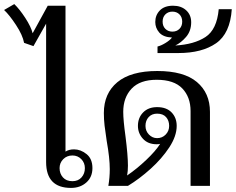

<svg xmlns="http://www.w3.org/2000/svg" viewBox="-96 -911 1156 941"><path d="M130 -117V-795L68 -685L22 -701Q15 -739 -17.5 -788.5Q-50 -838 -76 -862L-26 -891Q0 -866 28 -823Q56 -780 64 -748L138 -883H225V-168Q242 -179 267 -179Q299 -179 328 -156Q357 -133 357 -87Q357 -43 327 -16.5Q297 10 252 10Q130 10 130 -117ZM320 -87Q320 -113 302.5 -131Q285 -149 259 -149Q232 -149 214 -131Q196 -113 196 -87Q196 -60 212.5 -41.5Q229 -23 259 -23Q287 -23 303.5 -41.5Q320 -60 320 -87Z M442 -82Q442 -136 427 -220Q420 -265 416.5 -295.5Q413 -326 413 -357Q413 -453 479 -508Q545 -563 675 -563Q805 -563 869 -509Q933 -455 933 -363V0H838V-367Q838 -435 797.5 -477.5Q757 -520 672 -520Q590 -520 549 -476.5Q508 -433 508 -363Q508 -322 519 -243Q531 -149 531 -99Q531 -72 527 -51Q574 -83 620.5 -127Q667 -171 689 -206Q683 -204 672 -204Q629 -204 604.5 -231Q580 -258 580 -294Q580 -334 605.5 -360Q631 -386 674 -386Q720 -386 745 -360Q770 -334 770 -294Q770 -244 733.5 -188.5Q697 -133 642 -83.5Q587 -34 531 0H435Q442 -41 442 -82ZM733 -294Q733 -320 718 -337Q703 -354 674 -354Q648 -354 632.5 -337Q617 -320 617 -294Q617 -269 634 -251.5Q651 -234 674 -234Q699 -234 716 -251.5Q733 -269 733 -294Z M676 -683Q693 -687 714.5 -700Q736 -713 747 -727Q704 -729 684.5 -751.5Q665 -774 665 -803Q665 -837 687.5 -860Q710 -883 752 -883Q792 -883 816.5 -860.5Q841 -838 841 -802Q841 -759 816 -730Q791 -701 763 -688Q855 -693 911 -729.5Q967 -766 976 -866H1040Q1032 -747 963 -699Q894 -651 778 -651H676ZM797 -805Q797 -827 783.5 -840.5Q770 -854 749 -854Q728 -854 714.5 -840.5Q701 -827 701 -805Q701 -783 714.5 -769.5Q728 -756 749 -756Q770 -756 783.5 -769.5Q797 -783 797 -805Z"/></svg>

Font: TavirajRegular
Style: Regular
Weight: 400
Designer: Katatrad Team
Foundry: CadsonDemak
Version: Version 1.001